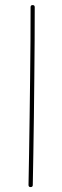

<svg xmlns="http://www.w3.org/2000/svg" viewBox="-20 -741 248 769"><path d="M110.8 -720.7Q119.1 -720.7 119.1 -712.4Q119.1 -650.9 118.7 -577.4Q118.2 -503.9 117.4 -425Q116.7 -346.2 115.7 -269Q114.7 -191.9 113.5 -122.8Q112.3 -53.7 111.3 0Q111.3 8.3 102.5 8.3Q94.2 8.3 94.2 0Q95.2 -53.7 96.4 -122.8Q97.7 -191.9 98.6 -269Q99.6 -346.2 100.6 -425Q101.6 -503.9 102.1 -577.4Q102.5 -650.9 102.5 -712.4Q102.5 -720.7 110.8 -720.7Z"/></svg>

Font: Mikhak-DS1-FD Thin
Style: Regular
Weight: 100
Designer: Amin Abedi
Version: Version 3.2